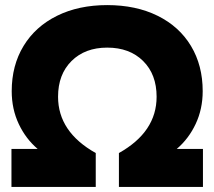

<svg xmlns="http://www.w3.org/2000/svg" viewBox="-20 -734 842 754"><path d="M25 -149H128Q81 -189 53.5 -247.5Q26 -306 26 -376Q26 -477 72.5 -553.5Q119 -630 204 -672Q289 -714 401 -714Q514 -714 599 -672Q684 -630 730 -553.5Q776 -477 776 -376Q776 -306 748.5 -247.5Q721 -189 674 -149H777V0H447V-133Q595 -216 595 -354Q595 -442 542 -494.5Q489 -547 401 -547Q314 -547 261 -494.5Q208 -442 208 -354Q208 -216 356 -133V0H25Z"/></svg>

Font: Prompt
Style: Bold
Weight: 700
Designer: Katatrad Team
Foundry: CadsonDemak
Version: Version 1.000